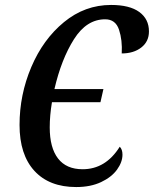

<svg xmlns="http://www.w3.org/2000/svg" viewBox="-20 -746 622 776"><path d="M59 -241Q59 -363 106.5 -475Q154 -587 238.5 -656.5Q323 -726 429 -726Q504 -726 543 -697.5Q582 -669 582 -619Q582 -578 551 -554Q520 -530 472 -530Q475 -584 461 -626Q447 -668 405 -668Q330 -668 279 -587.5Q228 -507 200 -386H398L386 -333H190Q181 -279 181 -231Q181 -149 214.5 -105.5Q248 -62 314 -62Q407 -62 464 -153Q475 -142 475 -121Q475 -91 453 -60.5Q431 -30 388.5 -10Q346 10 288 10Q179 10 119 -55.5Q59 -121 59 -241Z"/></svg>

Font: Noto Serif CondSemiBold
Style: Italic
Weight: 600
Width: 3
Italic angle: -12°
Designer: Monotype Design Team
Foundry: Monotype Imaging Inc.
Version: Version 1.001